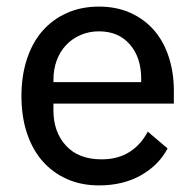

<svg xmlns="http://www.w3.org/2000/svg" viewBox="-20 -550 592 582"><path d="M280 12Q226 12 182.5 -7.5Q139 -27 108.5 -62Q78 -97 61.5 -147Q45 -197 45 -259Q45 -320 61.5 -370.5Q78 -421 108.5 -456Q139 -491 182.5 -510.5Q226 -530 280 -530Q334 -530 376.5 -510.5Q419 -491 448 -457Q477 -423 492 -376Q507 -329 507 -275V-236H142V-215Q142 -150 180 -108.5Q218 -67 288 -67Q337 -67 372 -89Q407 -111 428 -151L488 -100Q461 -49 407 -18.5Q353 12 280 12ZM280 -455Q250 -455 224.5 -444Q199 -433 180.5 -413.5Q162 -394 152 -367Q142 -340 142 -308V-301H408V-311Q408 -376 373.5 -415.5Q339 -455 280 -455Z"/></svg>

Font: IBM Plex Sans Thai Looped Text
Style: Regular
Weight: 450
Designer: Mike Abbink, Paul van der Laan, Pieter van Rosmalen, Ben Mitchell, Mark Frömberg
Foundry: Bold Monday
Version: Version 1.1